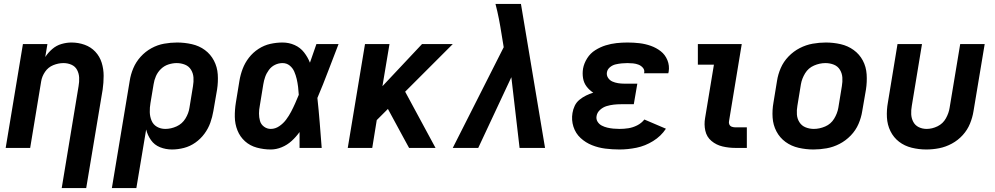

<svg xmlns="http://www.w3.org/2000/svg" viewBox="-20 -755 5080 980"><path d="M295 205H420L504 -298Q509 -333 509 -368Q509 -403 499 -435Q489 -467 466.5 -491Q444 -515 412 -526.5Q380 -538 345 -538Q320 -538 294 -530.5Q268 -523 247 -505Q226 -487 211 -464L222 -530H97L9 0H134L190 -339Q194 -365 210 -388.5Q226 -412 252 -422.5Q278 -433 304 -433Q326 -433 345 -424.5Q364 -416 373.5 -398Q383 -380 384 -358.5Q385 -337 381 -315Z M551 205H676L726 -94Q733 -65 750.5 -40Q768 -15 797 -3.5Q826 8 858 8Q888 8 919 0Q950 -8 977 -27Q1004 -46 1023.5 -72.5Q1043 -99 1053.5 -128.5Q1064 -158 1069 -188L1088 -298Q1094 -337 1091.5 -375Q1089 -413 1072 -445.5Q1055 -478 1026 -499.5Q997 -521 959.5 -529.5Q922 -538 884 -538Q851 -538 817.5 -532Q784 -526 753 -509Q722 -492 698 -465.5Q674 -439 660.5 -407Q647 -375 642 -342ZM824 -97Q800 -97 781 -108Q762 -119 753.5 -139.5Q745 -160 744.5 -183Q744 -206 748 -229L764 -325Q767 -346 776 -366.5Q785 -387 801.5 -403Q818 -419 839.5 -426Q861 -433 882 -433Q904 -433 924 -425Q944 -417 955 -399Q966 -381 967.5 -359.5Q969 -338 965 -315L947 -205Q943 -177 926.5 -150Q910 -123 881.5 -110Q853 -97 824 -97Z M1362 8Q1390 8 1418 -3.5Q1446 -15 1468.5 -35.5Q1491 -56 1509 -81Q1509 -40 1509 0H1622Q1617 -64 1612 -127.5Q1607 -191 1600 -255Q1629 -323 1655 -392Q1681 -461 1708 -530H1595Q1579 -483 1562 -435Q1551 -463 1532 -487.5Q1513 -512 1484 -525Q1455 -538 1422 -538Q1391 -538 1359.5 -531Q1328 -524 1299.5 -505.5Q1271 -487 1250.5 -460.5Q1230 -434 1218.5 -403.5Q1207 -373 1202 -342L1184 -232Q1178 -195 1178.5 -158.5Q1179 -122 1192 -89.5Q1205 -57 1230.5 -34Q1256 -11 1291 -1.5Q1326 8 1362 8ZM1362 -97Q1343 -97 1327.5 -108.5Q1312 -120 1307 -138Q1302 -156 1302 -175.5Q1302 -195 1306 -215L1324 -325Q1327 -344 1333.5 -362.5Q1340 -381 1352.5 -398Q1365 -415 1383.5 -424Q1402 -433 1422 -433Q1443 -433 1458.5 -420.5Q1474 -408 1482 -389.5Q1490 -371 1494.5 -351.5Q1499 -332 1501.5 -311.5Q1504 -291 1505 -271Q1496 -249 1486.5 -227.5Q1477 -206 1466 -185Q1455 -164 1440.5 -144.5Q1426 -125 1405.5 -111Q1385 -97 1362 -97Z M1755 0H1880L1903 -142L1960 -199L2038 -55L2068 0H2203L2048 -287L2291 -530H2134L1932 -315L1968 -530H1843Z M2291 0H2421L2590 -361L2632 0H2762L2639 -735H2509Q2519 -697 2526.5 -658.5Q2534 -620 2540 -581L2551 -514Z M3142 8Q3185 8 3229 -1Q3273 -10 3313.5 -35Q3354 -60 3379 -98L3269 -145Q3254 -126 3232 -115Q3210 -104 3187.5 -100.5Q3165 -97 3142 -97Q3126 -97 3110.5 -98.5Q3095 -100 3080 -103.5Q3065 -107 3051.5 -114Q3038 -121 3030 -134Q3022 -147 3025 -163Q3028 -181 3043 -194.5Q3058 -208 3076.5 -213.5Q3095 -219 3113 -221Q3131 -223 3149 -223H3215L3233 -328H3166Q3150 -328 3134.5 -330.5Q3119 -333 3105.5 -339Q3092 -345 3083.5 -358Q3075 -371 3078 -387Q3081 -402 3094 -412.5Q3107 -423 3122.5 -426.5Q3138 -430 3153 -431.5Q3168 -433 3182 -433Q3197 -433 3211.5 -431.5Q3226 -430 3239 -425Q3252 -420 3261.5 -409Q3271 -398 3268 -383Q3268 -382 3267 -381H3391Q3392 -385 3393 -389Q3398 -420 3386.5 -448Q3375 -476 3352.5 -493.5Q3330 -511 3302 -521Q3274 -531 3244 -534.5Q3214 -538 3183 -538Q3155 -538 3127 -535Q3099 -532 3071.5 -523.5Q3044 -515 3018.5 -499Q2993 -483 2977 -457.5Q2961 -432 2956 -405Q2952 -380 2956 -356Q2960 -332 2974 -313.5Q2988 -295 3008 -282Q2989 -276 2971.5 -267.5Q2954 -259 2938 -246Q2922 -233 2913.5 -215Q2905 -197 2902 -178Q2896 -142 2907 -108Q2918 -74 2943.5 -50.5Q2969 -27 3001.5 -14Q3034 -1 3069.5 3.5Q3105 8 3142 8Z M3734 0H3792V-105H3734Q3724 -105 3715.5 -108Q3707 -111 3703 -119Q3699 -127 3701 -136L3766 -530H3542V-425H3624L3579 -153Q3573 -120 3580 -88Q3587 -56 3611.5 -35.5Q3636 -15 3668 -7.5Q3700 0 3734 0Z M4132 8Q4165 8 4199 2Q4233 -4 4265 -20.5Q4297 -37 4322.5 -63.5Q4348 -90 4362 -122.5Q4376 -155 4381 -188L4400 -298Q4406 -337 4403.5 -375.5Q4401 -414 4384 -446Q4367 -478 4337.5 -499.5Q4308 -521 4271 -529.5Q4234 -538 4195 -538Q4162 -538 4128 -532Q4094 -526 4062 -509.5Q4030 -493 4004.5 -466.5Q3979 -440 3965 -407.5Q3951 -375 3946 -342L3928 -232Q3921 -193 3923.5 -155Q3926 -117 3943 -84.5Q3960 -52 3989.5 -30.5Q4019 -9 4056.5 -0.5Q4094 8 4132 8ZM4134 -97Q4112 -97 4092 -105Q4072 -113 4060.5 -131Q4049 -149 4047.5 -171Q4046 -193 4050 -215L4068 -325Q4073 -354 4089.5 -381Q4106 -408 4135 -420.5Q4164 -433 4193 -433Q4216 -433 4236 -425Q4256 -417 4267 -399Q4278 -381 4279.5 -359.5Q4281 -338 4277 -315L4259 -205Q4254 -176 4237.5 -149Q4221 -122 4192 -109.5Q4163 -97 4134 -97Z M4708 8Q4741 8 4774 1.5Q4807 -5 4838.5 -22Q4870 -39 4894 -65.5Q4918 -92 4931 -124Q4944 -156 4949 -188L5006 -530H4881L4827 -205Q4823 -178 4808 -151Q4793 -124 4765.5 -110.5Q4738 -97 4710 -97Q4688 -97 4669.5 -106Q4651 -115 4641.5 -133Q4632 -151 4631 -172Q4630 -193 4634 -215L4686 -530H4561L4512 -232Q4505 -194 4507 -156Q4509 -118 4525 -85.5Q4541 -53 4569 -31.5Q4597 -10 4633.5 -1Q4670 8 4708 8Z"/></svg>

Font: Iosevka Sparkle
Style: Bold Italic
Weight: 700
Italic angle: -9°
Designer: Belleve Invis
Foundry: Belleve Invis
Version: Version 4.5.0; ttfautohint (v1.8.3)